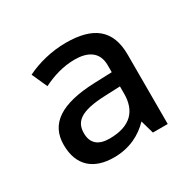

<svg xmlns="http://www.w3.org/2000/svg" viewBox="-88 -816 533 527"><g transform="rotate(-30 178.5 -552.5)"><path d="M177 -722C131 -722 86 -710 52 -693L74 -644C104 -659 138 -670 175 -670C214 -670 246 -655 246 -611V-589L190 -587C83 -583 32 -549 32 -482C32 -415 72 -383 135 -383C185 -383 222 -403 249 -431L261 -389H308V-609C308 -688 263 -722 177 -722ZM198 -542 246 -544V-521C246 -468 218 -434 150 -434C117 -434 96 -448 96 -482C96 -518 118 -539 198 -542Z"/></g></svg>

Font: Noto Sans Sunuwar
Style: Regular
Weight: 400
Designer: Anshuman Pandey
Foundry: Jamra Patel LLC
Version: Version 1.000